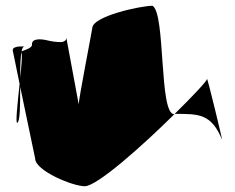

<svg xmlns="http://www.w3.org/2000/svg" viewBox="-20 -694 814 666"><path d="M24 -520 48 -403C41 -336 33 -265 40 -268C50 -273 50 -332 50 -393L102 -144C102 -102 232 -48 274 -48C317 -48 476 -190 586 -299L584 -298C531 -298 555 -648 509 -674C469 -674 300 -638 300 -596C300 -592 253 -351 253 -332L210 -564V-561C210 -553 199 -548 193 -548C175 -548 160 -550 144 -554C128 -558 88 -564 91 -538C91 -528 66 -520 55 -516C57 -527 60 -532 64 -532C74 -532 24 -538 24 -520ZM50 -425C50 -460 51 -492 54 -512C58 -506 55 -469 50 -425ZM586 -299C650 -362 698 -413 698 -420C698 -432 754 -200 750 -210C713 -300 669 -299 586 -299Z"/></svg>

Font: Alpina
Style: Regular
Weight: 400
Version: Version 0.9